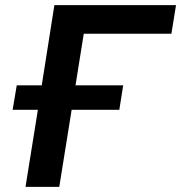

<svg xmlns="http://www.w3.org/2000/svg" viewBox="-20 -725 703 745"><path d="M79 0 127 -299H29L45 -394H142L191 -705H663L645 -594H305L273 -394H458L443 -299H258L210 0Z"/></svg>

Font: Nunito Sans 10pt
Style: Bold Italic
Weight: 700
Italic angle: -9°
Designer: Vernon Adams
Foundry: Vernon Adams
Version: Version 3.101;gftools[0.9.27]